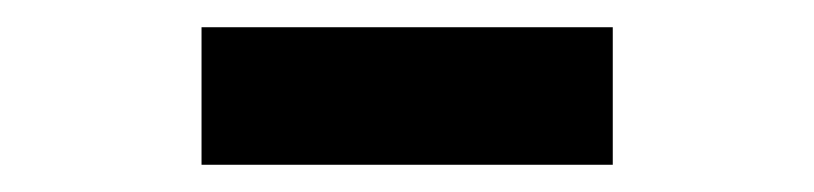

<svg xmlns="http://www.w3.org/2000/svg" viewBox="-20 -711 598 141"><path d="M128 -590V-691H430V-590Z"/></svg>

Font: Source Sans 3 ExtraBold
Style: Regular
Weight: 800
Designer: Paul D. Hunt
Foundry: Adobe
Version: Version 3.052;hotconv 1.1.0;makeotfexe 2.6.0